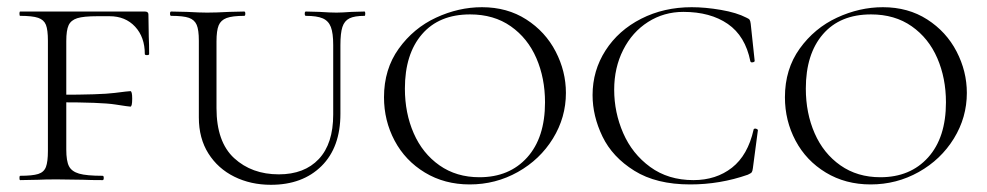

<svg xmlns="http://www.w3.org/2000/svg" viewBox="-20 -500 2741 533"><path d="M36 -12Q70 -12 86 -17Q102 -22 107.5 -36.5Q113 -51 113 -81V-387Q113 -417 107.5 -431Q102 -445 86 -450.5Q70 -456 36 -456Q34 -456 34 -462Q34 -468 36 -468H382Q392 -468 392 -460L393 -398Q394 -379 394 -350Q394 -347 388 -347Q382 -347 382 -350Q382 -397 355 -426Q328 -455 284 -455H250Q212 -455 194.5 -449.5Q177 -444 170.5 -430Q164 -416 164 -386V-85Q164 -53 171.5 -38.5Q179 -24 199.5 -18Q220 -12 265 -12Q268 -12 268 -6Q268 0 265 0Q230 0 211 -1L138 -2Q104 -2 87 -1L36 0Q34 0 34 -6Q34 -12 36 -12ZM144 -216V-237Q259 -237 298 -242Q337 -247 342 -247Q347 -247 347 -226Q347 -204 342 -204Q338 -204 299.5 -210Q261 -216 144 -216Z M829 -456Q826 -456 826 -462Q826 -468 829 -468L867 -467Q897 -465 914 -465Q928 -465 956 -467L992 -468Q994 -468 994 -462Q994 -456 992 -456Q964 -456 950 -449Q936 -442 930.5 -425Q925 -408 925 -375V-184Q925 -91 872.5 -39Q820 13 732 13Q676 13 630.5 -9.5Q585 -32 558.5 -74Q532 -116 532 -174V-387Q532 -417 526 -431Q520 -445 504.5 -450.5Q489 -456 455 -456Q452 -456 452 -462Q452 -468 455 -468L499 -467Q535 -465 555 -465Q580 -465 616 -467L658 -468Q661 -468 661 -462Q661 -456 658 -456Q625 -456 609 -450Q593 -444 587 -429.5Q581 -415 581 -385V-200Q581 -106 630 -61Q679 -16 754 -16Q825 -16 865 -58.5Q905 -101 905 -182V-375Q905 -408 898.5 -425Q892 -442 876 -449Q860 -456 829 -456Z M1046 -230Q1046 -308 1087 -365Q1128 -422 1190.5 -451Q1253 -480 1318 -480Q1388 -480 1441 -446Q1494 -412 1522.5 -357Q1551 -302 1551 -242Q1551 -174 1515 -115.5Q1479 -57 1417.5 -22.5Q1356 12 1284 12Q1214 12 1159.5 -21Q1105 -54 1075.5 -109.5Q1046 -165 1046 -230ZM1493 -216Q1493 -283 1469 -338.5Q1445 -394 1398 -427Q1351 -460 1285 -460Q1199 -460 1151.5 -405Q1104 -350 1104 -254Q1104 -186 1128.5 -130Q1153 -74 1200 -41Q1247 -8 1311 -8Q1394 -8 1443.5 -63Q1493 -118 1493 -216Z M2052 -451Q2059 -448 2061 -445Q2063 -442 2064 -434L2075 -331Q2075 -328 2069.5 -327Q2064 -326 2063 -330Q2049 -400 2000.5 -433.5Q1952 -467 1877 -467Q1823 -467 1779 -439Q1735 -411 1710 -361.5Q1685 -312 1685 -251Q1685 -188 1710 -130.5Q1735 -73 1785 -36.5Q1835 0 1905 0Q1968 0 2012 -34.5Q2056 -69 2072 -140Q2072 -143 2077 -143Q2079 -143 2081.5 -141.5Q2084 -140 2084 -139L2070 -33Q2069 -25 2067 -22Q2065 -19 2056 -15Q1979 12 1896 12Q1802 12 1741 -26Q1680 -64 1652.5 -121Q1625 -178 1625 -236Q1625 -304 1661 -360Q1697 -416 1760 -448Q1823 -480 1900 -480Q1938 -480 1981.5 -472.5Q2025 -465 2052 -451Z M2159 -230Q2159 -308 2200 -365Q2241 -422 2303.5 -451Q2366 -480 2431 -480Q2501 -480 2554 -446Q2607 -412 2635.5 -357Q2664 -302 2664 -242Q2664 -174 2628 -115.5Q2592 -57 2530.5 -22.5Q2469 12 2397 12Q2327 12 2272.5 -21Q2218 -54 2188.5 -109.5Q2159 -165 2159 -230ZM2606 -216Q2606 -283 2582 -338.5Q2558 -394 2511 -427Q2464 -460 2398 -460Q2312 -460 2264.5 -405Q2217 -350 2217 -254Q2217 -186 2241.5 -130Q2266 -74 2313 -41Q2360 -8 2424 -8Q2507 -8 2556.5 -63Q2606 -118 2606 -216Z"/></svg>

Font: Cormorant SC Light
Style: Regular
Weight: 300
Designer: Christian Thalmann (Catharsis Fonts)
Foundry: Catharsis Fonts
Version: Version 4.000